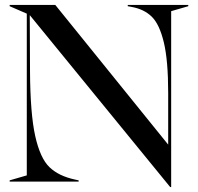

<svg xmlns="http://www.w3.org/2000/svg" viewBox="-20 -732 798 774"><path d="M100 -671 101 -445Q102 -273 122 -183.5Q142 -94 179.5 -58Q217 -22 283 -8L297 -5V0H19V-5L88 -25V-677L19 -707V-712H203L658 -149V-357Q658 -488 640.5 -561Q623 -634 592 -664.5Q561 -695 511 -704L495 -707V-712H739V-707L670 -687V22H666Z"/></svg>

Font: Nyght Serif
Style: Regular
Weight: 400
Designer: Maksym Kobuzan
Version: Version 0.410